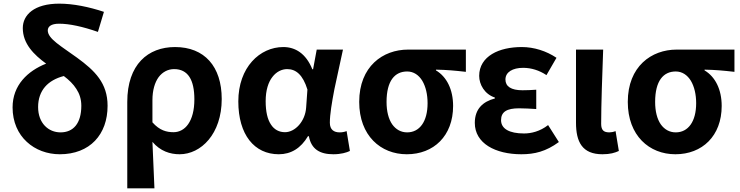

<svg xmlns="http://www.w3.org/2000/svg" viewBox="-20 -832 4061 1053"><path d="M127 -54C174 -10 239 14 308 14C390 14 456 -13 501 -60C546 -107 570 -173 570 -252C570 -376 501 -444 402 -516C317 -578 242 -619 242 -665C242 -686 260 -702 304 -702C361 -702 434 -686 517 -657L550 -767C469 -794 382 -812 305 -812C167 -812 105 -750 105 -678C105 -592 166 -532 233 -483C132 -443 49 -365 49 -243C49 -163 79 -98 127 -54ZM399 -344C416 -318 426 -288 426 -252C426 -155 382 -106 312 -106C246 -106 189 -156 189 -245C189 -291 203 -328 227 -356C251 -384 287 -404 330 -415C358 -394 382 -371 399 -344Z M678 -36V201H752H827C823 114 820 36 816 -54C859 -3 913 14 965 14C1082 14 1196 -97 1196 -289C1196 -468 1101 -574 940 -574C792 -574 678 -479 678 -273ZM850 -409C872 -438 902 -453 935 -453C1011 -453 1046 -394 1046 -287C1046 -226 1033 -181 1012 -151C992 -122 963 -107 932 -107C894 -107 856 -116 816 -161V-283C816 -337 829 -380 850 -409Z M1814 -343C1829 -415 1847 -493 1861 -560H1789H1717L1697 -452H1693C1658 -539 1599 -574 1534 -574C1405 -574 1287 -463 1287 -276C1287 -93 1375 14 1509 14C1576 14 1630 -19 1669 -85H1674C1687 -14 1734 14 1808 14C1850 14 1880 5 1899 -4L1881 -113C1868 -108 1855 -106 1843 -106C1812 -106 1789 -120 1789 -159C1789 -204 1800 -270 1814 -343ZM1466 -149C1447 -177 1437 -220 1437 -277C1437 -338 1452 -382 1474 -410C1496 -439 1526 -453 1555 -453C1603 -453 1641 -422 1666 -341L1659 -242C1654 -167 1599 -107 1543 -107C1511 -107 1484 -121 1466 -149Z M2455 -560H2376H2218C2080 -560 1950 -468 1950 -273C1950 -88 2068 14 2211 14C2358 14 2465 -86 2465 -251C2465 -341 2430 -411 2371 -446V-450C2430 -449 2473 -445 2535 -438V-560ZM2131 -150C2111 -179 2100 -221 2100 -273C2100 -390 2146 -440 2213 -440C2249 -440 2277 -420 2296 -389C2315 -357 2325 -314 2325 -266C2325 -165 2281 -106 2213 -106C2179 -106 2151 -122 2131 -150Z M2679 -536C2636 -510 2608 -470 2608 -416C2608 -369 2637 -316 2694 -297V-292C2629 -275 2584 -235 2584 -158C2584 -102 2612 -59 2658 -30C2704 -1 2768 14 2839 14C2912 14 2974 -1 3045 -53L2986 -146C2941 -111 2893 -100 2854 -100C2773 -100 2728 -126 2728 -173C2728 -219 2760 -238 2827 -238C2857 -238 2888 -236 2921 -234V-340C2895 -338 2868 -337 2845 -337C2783 -337 2752 -358 2752 -396C2752 -437 2792 -460 2849 -460C2894 -460 2938 -446 2977 -420L3032 -515C2977 -552 2909 -574 2842 -574C2780 -574 2722 -562 2679 -536Z M3139 -359V-159C3139 -54 3173 14 3284 14C3327 14 3352 6 3374 -4L3356 -113C3344 -108 3331 -106 3322 -106C3292 -106 3277 -117 3277 -153C3277 -258 3283 -423 3288 -560H3213H3139Z M3928 -560H3849H3691C3553 -560 3423 -468 3423 -273C3423 -88 3541 14 3684 14C3831 14 3938 -86 3938 -251C3938 -341 3903 -411 3844 -446V-450C3903 -449 3946 -445 4008 -438V-560ZM3604 -150C3584 -179 3573 -221 3573 -273C3573 -390 3619 -440 3686 -440C3722 -440 3750 -420 3769 -389C3788 -357 3798 -314 3798 -266C3798 -165 3754 -106 3686 -106C3652 -106 3624 -122 3604 -150Z"/></svg>

Font: GenSekiGothic2 TW B
Style: Regular
Weight: 700
Version: Version 2.100;PS 2.1;hotconv 16.6.51;makeotf.lib2.5.65220 DE